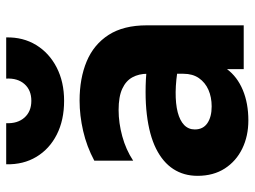

<svg xmlns="http://www.w3.org/2000/svg" viewBox="-121 -686 822 620"><g transform="rotate(-90 290.0 -376.0)"><path d="M211.2 15Q160.6 15 120.1 -4.7Q79.6 -24.4 55.9 -61.1Q32.2 -97.9 32.2 -149.2Q32.2 -193.4 54.1 -227.2Q76 -261.1 120 -283.1Q164 -305 230.7 -312.9Q297.4 -320.9 387 -312.8L388.5 -211Q340.9 -219.4 302.7 -219.8Q264.5 -220.1 237.6 -213.2Q210.8 -206.2 196.4 -192.4Q182 -178.5 182 -157.9Q182 -131.2 202.2 -117.4Q222.5 -103.5 256.4 -103.5Q286.1 -103.5 309.9 -113.9Q333.6 -124.4 347.7 -144.6Q361.8 -164.9 361.8 -194.5V-310.8Q361.8 -338.4 350.4 -359.4Q339 -380.4 313.4 -392.2Q287.9 -404 244.9 -404Q203.1 -404 160 -392.2Q116.9 -380.5 81.2 -357V-482.5Q127 -507 177.1 -518.5Q227.1 -530 274.8 -530Q347 -530 401.8 -507.1Q456.6 -484.1 487.4 -436.1Q518.2 -388.1 518.2 -313V0H376.8V-54Q352.2 -20.9 309.3 -2.9Q266.4 15 211.2 15ZM274.5 -580Q212 -580 165.5 -603.6Q119 -627.2 93.6 -669.4Q68.2 -711.5 69.5 -767H202.2Q200.6 -730.2 220.3 -708Q240 -685.8 274.5 -685.8Q309 -685.8 328.6 -708Q348.1 -730.2 346.2 -767H479.2Q480.4 -712.4 454.6 -670.2Q428.8 -628 382.1 -604Q335.5 -580 274.5 -580Z"/></g></svg>

Font: Geologica-Sharp
Style: Regular
Weight: 100
Designer: Sindre Bremnes, Frode Helland
Foundry: Monokrom Skriftforlag AS
Version: Version 1.010;gftools[0.9.28]